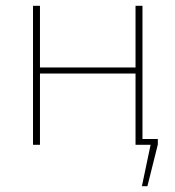

<svg xmlns="http://www.w3.org/2000/svg" viewBox="-20 -500 606 663"><path d="M456 -20H525V-1L489 143H470L500 0H456ZM118 -480V0H94V-480ZM457 -267V-246H112V-267ZM472 -480V0H448V-480Z"/></svg>

Font: Exo 2 Thin
Style: Regular
Weight: 250
Designer: Natanael Gama
Foundry: Natanael Gama
Version: Version 2.010